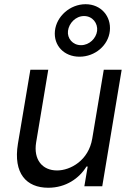

<svg xmlns="http://www.w3.org/2000/svg" viewBox="-20 -872 621 899"><path d="M352.3 -606.5C424.7 -606.5 487.2 -659.1 494.3 -727.3C501.4 -795.5 453.1 -852.3 380.7 -852.3C308.2 -852.3 244.3 -795.5 237.2 -727.3C230.1 -659.1 279.8 -606.5 352.3 -606.5ZM359.4 -660.5C319.6 -660.5 294 -693.2 298.3 -727.3C302.6 -762.8 333.8 -796.9 373.6 -796.9C413.4 -796.9 438.9 -762.8 434.7 -727.3C430.4 -693.2 399.1 -660.5 359.4 -660.5ZM411.9 -223C394.9 -120.7 309.7 -73.9 247.2 -73.9C177.6 -73.9 136.4 -125 149.1 -204.5L206 -545.5H122.2L63.9 -198.9C41.2 -59.7 103.7 7.1 206 7.1C288.4 7.1 350.9 -36.9 384.9 -92.3H390.6L375 0H458.8L549.7 -545.5H465.9Z"/></svg>

Font: TID UI
Style: Italic
Weight: 400
Italic angle: -9.39999°
Designer: The TID Project Authors
Foundry: Bakken & Bæck
Version: Version 1.001;hotconv 1.0.109;makeotfexe 2.5.65596